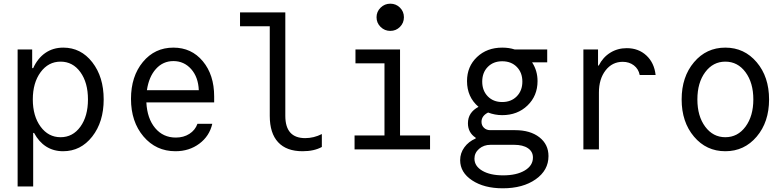

<svg xmlns="http://www.w3.org/2000/svg" viewBox="-20 -807 4237 1037"><path d="M75.2 -540H153.8V-439H159.2Q183.6 -492.7 225.1 -521.2Q266.6 -549.8 321.8 -549.8Q417 -549.8 478.5 -470.7Q540 -391.6 540 -270Q540 -148.4 478 -69.3Q416 9.8 320.8 9.8Q269 9.8 229.2 -15.6Q189.5 -41 164.1 -88.9H159.2V200.2H75.2ZM414.1 -417.5Q373 -474.1 307.1 -474.1Q241.2 -474.1 199.2 -417Q157.2 -359.9 157.2 -270Q157.2 -180.2 199.2 -123Q241.2 -65.9 307.1 -65.9Q373 -65.9 414.1 -122.6Q455.1 -179.2 455.1 -270Q455.1 -360.8 414.1 -417.5Z M770.5 -253.9Q774.9 -167 817.9 -115.5Q860.8 -64 929.7 -64Q971.7 -64 1002.9 -84Q1034.2 -104 1046.4 -138.2H1126.5Q1111.3 -71.8 1056.6 -31Q1002 9.8 927.7 9.8Q822.8 9.8 755.1 -69.8Q687.5 -149.4 687.5 -272.9Q687.5 -394.5 751.7 -472.2Q815.9 -549.8 916.5 -549.8Q1014.2 -549.8 1075.4 -476.3Q1136.7 -402.8 1136.7 -286.1V-253.9ZM916.5 -477.1Q860.4 -477.1 822.3 -434.8Q784.2 -392.6 773.4 -319.8H1053.7Q1050.8 -390.6 1012.5 -433.8Q974.1 -477.1 916.5 -477.1Z M1521 -181.2Q1521 -61 1628.4 -61Q1674.8 -61 1718.3 -83V-13.2Q1676.3 9.8 1614.3 9.8Q1527.3 9.8 1482.2 -38.8Q1437 -87.4 1437 -181.2V-665H1276.4V-740.2H1521Z M1895 0V-75.2H2056.6V-464.8H1899.9V-540H2140.6V-75.2H2302.7V0ZM2013.7 -713.9Q2013.7 -744.1 2035.6 -765.6Q2057.6 -787.1 2087.9 -787.1Q2118.7 -787.1 2140.1 -765.9Q2161.6 -744.6 2161.6 -713.9Q2161.6 -683.1 2140.1 -661.6Q2118.7 -640.1 2087.9 -640.1Q2057.6 -640.1 2035.6 -661.6Q2013.7 -683.1 2013.7 -713.9Z M2502.4 -369.1Q2502.4 -447.8 2556.2 -498.8Q2609.9 -549.8 2692.4 -549.8Q2729.5 -549.8 2759.3 -540H2935.5V-470.2H2854.5V-469.2Q2883.3 -424.8 2883.3 -369.1Q2883.3 -289.6 2829.1 -237.3Q2774.9 -185.1 2692.4 -185.1Q2653.3 -185.1 2616.2 -199.2Q2580.6 -181.2 2580.6 -148.9Q2580.6 -129.4 2594 -116.7Q2607.4 -104 2627.4 -104H2762.2Q2843.8 -104 2893.1 -65.7Q2942.4 -27.3 2942.4 36.1Q2942.4 112.8 2873.3 161.4Q2804.2 210 2695.3 210Q2594.7 210 2530 167.2Q2465.3 124.5 2465.3 58.1Q2465.3 20 2488 -11.2Q2510.7 -42.5 2549.3 -59.1V-63Q2507.3 -90.8 2507.3 -141.1Q2507.3 -199.7 2564.5 -230Q2502.4 -282.7 2502.4 -369.1ZM2629.4 -24.9Q2592.8 -24.9 2567.6 -3.2Q2542.5 18.6 2542.5 49.8Q2542.5 90.3 2585 115.2Q2627.4 140.1 2697.3 140.1Q2770 140.1 2814.2 113.8Q2858.4 87.4 2858.4 43.9Q2858.4 11.7 2831.3 -6.6Q2804.2 -24.9 2756.3 -24.9ZM2692.4 -255.9Q2740.7 -255.9 2771 -286.6Q2801.3 -317.4 2801.3 -366.2Q2801.3 -415 2771.2 -445.6Q2741.2 -476.1 2692.4 -476.1Q2644.5 -476.1 2614.5 -445.6Q2584.5 -415 2584.5 -366.2Q2584.5 -317.4 2614.5 -286.6Q2644.5 -255.9 2692.4 -255.9Z M3214.8 0H3130.9V-540H3210V-453.1H3213.9Q3236.3 -497.6 3275.9 -522.2Q3315.4 -546.9 3365.2 -546.9Q3428.7 -546.9 3471.2 -507.3Q3513.7 -467.8 3521 -401.9H3435.1Q3428.7 -434.6 3403.6 -453.9Q3378.4 -473.1 3343.3 -473.1Q3286.6 -473.1 3250.7 -426.8Q3214.8 -380.4 3214.8 -307.1Z M4066.9 -69.1Q4000 9.8 3897.5 9.8Q3794.9 9.8 3728.3 -69.1Q3661.6 -147.9 3661.6 -270Q3661.6 -392.1 3728.3 -470.9Q3794.9 -549.8 3897.5 -549.8Q4000 -549.8 4066.9 -470.9Q4133.8 -392.1 4133.8 -270Q4133.8 -147.9 4066.9 -69.1ZM3897.5 -65.9Q3964.4 -65.9 4006.6 -123Q4048.8 -180.2 4048.8 -270Q4048.8 -359.9 4006.6 -417Q3964.4 -474.1 3897.5 -474.1Q3831.1 -474.1 3788.8 -417.2Q3746.6 -360.4 3746.6 -270Q3746.6 -179.7 3788.8 -122.8Q3831.1 -65.9 3897.5 -65.9Z"/></svg>

Font: CommitMono
Style: Regular
Weight: 400
Monospace: yes
Designer: Eigil Nikolajsen
Foundry: Eigil Nikolajsen
Version: Version 1.143